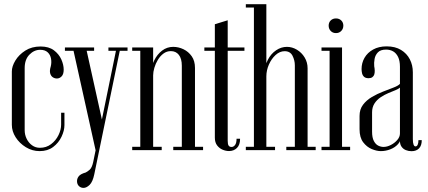

<svg xmlns="http://www.w3.org/2000/svg" viewBox="-20 -724 2066 926"><path d="M37.1 -379.2Q37.1 -404 54.1 -432.1Q71.1 -460.2 102.1 -480Q133.1 -499.8 175.8 -499.8Q215.4 -499.8 239.8 -481.6Q264.1 -463.4 275.7 -437.5Q287.2 -411.6 287.2 -388Q287.2 -366 277.2 -355.7Q267.1 -345.4 254.4 -345.4Q243.9 -345.4 234.7 -351.4Q225.5 -357.5 222 -370.4Q218.5 -383.2 224.9 -404.1Q229.4 -422.6 226.1 -441.1Q222.9 -459.5 210.1 -471.6Q197.2 -483.8 174 -483.8Q144.5 -483.8 121.8 -460.4Q99 -437 99 -395.6V-96.2Q99 -74 108.6 -54.5Q118.2 -35 134.8 -23.1Q151.2 -11.2 172.5 -11.2Q203.5 -11.2 226.4 -28.8Q249.4 -46.2 262.1 -72.2Q274.8 -98.2 274.8 -123.1V-180.4H290.8V-120.6Q290.8 -94.2 276.8 -64.7Q262.8 -35.1 236.4 -15.2Q210.1 4.8 171.2 4.8Q135.4 4.8 104.6 -14.1Q73.9 -33 55.5 -61.9Q37.1 -90.9 37.1 -122Z M477 -122.6 447.6 0H440.9L331.1 -495H394.5ZM434.6 117.1Q427.1 153.2 412.1 167.8Q397 182.2 382.9 182.2Q369.6 182.2 360.5 173.3Q351.4 164.4 351.4 149.4Q351.4 137 359.9 126Q368.4 115 393.2 108Q401.5 104.1 412.4 94.7Q423.4 85.2 429.4 58L542.5 -495H560.9ZM339.2 -479H293.1V-495H333.6ZM433.9 -479H393.2L392.6 -495H433.9ZM544.1 -479H502.9V-495H544.8ZM595.1 -479H554.2L558 -495H595.1Z M709.9 -43.8V-370.1Q709.9 -404 723.9 -432.9Q738 -461.8 761.7 -479.9Q785.4 -498 815.2 -498Q840.9 -498 864.9 -486.5Q889 -475 904.7 -452.6Q920.4 -430.2 920.4 -396.4V0H856.9V-407Q856.9 -441.2 842.6 -459.4Q828.4 -477.5 804 -477.5Q784 -477.5 768.2 -465.6Q752.4 -453.8 741.3 -435.3Q730.2 -416.9 724.4 -396.8Q718.6 -376.8 718.6 -360.6V-43.8ZM656.6 0V-495H718.6V0ZM718.6 0V-16H759.9V0ZM617.6 0V-16H656.6V0ZM617.6 -479V-495H656.6V-479ZM920.4 0V-16H959.4V0ZM815.6 0V-16H856.9V0Z M1016.2 -607.1 1078.2 -626.2V-44.8Q1078.2 -28.4 1082.6 -21.8Q1087 -15.2 1096.9 -15.2Q1106.4 -15.2 1113.6 -24.6Q1120.9 -34 1120.9 -54.9H1137.9Q1137.9 -25.1 1122.7 -10.3Q1107.5 4.5 1084.5 4.5Q1069.4 4.5 1053.7 -2Q1038 -8.5 1027.1 -22.8Q1016.2 -37.1 1016.2 -60.1ZM1078.2 -479V-495H1158.9V-479ZM965.6 -479V-495H1016.2V-479Z M1256.5 0V-368.2Q1256.5 -406.5 1271.9 -435.9Q1287.2 -465.2 1311.8 -481.6Q1336.2 -498 1363.8 -498Q1389.1 -498 1412 -484.2Q1434.9 -470.5 1449.2 -447Q1463.5 -423.5 1463.5 -394.5V0H1402V-408.9Q1402 -433 1390.8 -455.1Q1379.5 -477.1 1352.9 -477.1Q1329.4 -477.1 1309.2 -458.8Q1289.1 -440.4 1276.9 -412.6Q1264.6 -384.8 1264.6 -355.6V0ZM1204.6 0V-703.8H1264.6V0ZM1264.6 0V-16H1306.5V0ZM1165.6 0V-16H1204.6V0ZM1165.6 -687.8V-703.8H1204.6V-687.8ZM1463.5 0V-16H1502.5V0ZM1360.8 0V-16H1402V0Z M1569.6 -495H1629.6V0H1569.6ZM1629.6 0V-16H1668.6V0ZM1530.6 0V-16H1569.6V0ZM1530.6 -479V-495H1569.6V-479ZM1565.1 -600.4Q1565.1 -615.5 1574.9 -625.3Q1584.8 -635.1 1600.3 -635.1Q1615.9 -635.1 1625.9 -625.3Q1635.9 -615.5 1635.9 -600.4Q1635.9 -585.2 1625.9 -574.8Q1615.9 -564.4 1600.3 -564.4Q1584.8 -564.4 1574.9 -574.8Q1565.1 -585.2 1565.1 -600.4Z M1723.8 -391.1Q1723.8 -380.9 1726.2 -370.4Q1728.8 -359.9 1736.2 -353.3Q1743.8 -346.8 1757.8 -346.8Q1769.1 -346.8 1775.9 -351.9Q1782.8 -357 1785.2 -365.1Q1787.6 -373.2 1787.3 -383.6Q1787 -394 1784.8 -404.5Q1783.2 -421.2 1786.6 -439.9Q1790 -458.5 1802.7 -471.6Q1815.4 -484.8 1842.1 -484.8Q1861.5 -484.8 1876.4 -476.1Q1891.2 -467.4 1900.1 -449.1Q1908.9 -430.9 1908.9 -401.8V-43.9Q1908.9 -27.5 1916.6 -16.5Q1924.2 -5.5 1937.2 -0.1Q1950.1 5.2 1964.9 5.2Q1988 5.2 2001.1 -8.5Q2014.1 -22.2 2014.1 -48H1998.1Q1998.1 -33.9 1994.4 -25.9Q1990.8 -17.9 1983.9 -17.9Q1977.8 -17.9 1974.4 -26.9Q1971.1 -36 1971.1 -53.1V-375.5Q1971.1 -409.6 1956.6 -437.9Q1942.1 -466.1 1914.1 -483.2Q1886 -500.4 1844.9 -500.4Q1806.9 -500.4 1779.6 -485.2Q1752.2 -470 1738 -445.1Q1723.8 -420.2 1723.8 -391.1ZM1908.9 -319.5Q1900.1 -310.1 1877.6 -301.6Q1855.1 -293 1827.3 -282.2Q1799.5 -271.5 1773.6 -256.2Q1747.6 -241 1730.9 -218.9Q1714.1 -196.9 1714.1 -164.9V-100.8Q1714.1 -61 1731.4 -38.1Q1748.8 -15.2 1772.7 -5.2Q1796.6 4.8 1816.9 4.8Q1840.2 4.8 1862.6 -3.9Q1885 -12.6 1899.8 -29.1Q1914.5 -45.6 1914.5 -67.5L1919 -65.2V-319.5ZM1908.9 -301.5V-80.5Q1908.9 -63.6 1896.1 -48.9Q1883.4 -34.2 1865.1 -24.8Q1846.9 -15.4 1829.6 -15.4Q1817 -15.4 1804.2 -21.6Q1791.5 -27.9 1783 -44.2Q1774.5 -60.5 1774.5 -88.8V-182Q1774.5 -207 1786.2 -225.1Q1798 -243.1 1815.8 -254.9Q1833.5 -266.8 1852.6 -274.8Q1871.8 -282.9 1887.1 -289Q1902.4 -295.1 1908.9 -301.5Z"/></svg>

Font: Emberly Black
Style: Regular
Weight: 900
Designer: Rajesh Rajput
Foundry: Rajesh Rajput
Version: Version 1.000